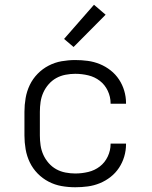

<svg xmlns="http://www.w3.org/2000/svg" viewBox="-20 -781 640 809"><path d="M297 8Q268 8 239.5 3Q211 -2 185 -15.5Q159 -29 138.5 -50Q118 -71 105.5 -97Q93 -123 88 -152Q83 -181 83 -210V-310Q83 -339 88 -368Q93 -397 105.5 -423Q118 -449 138.5 -470Q159 -491 185 -504.5Q211 -518 239.5 -523Q268 -528 297 -528Q324 -528 350 -524.5Q376 -521 400.5 -511Q425 -501 446 -484.5Q467 -468 481.5 -446Q496 -424 503.5 -398.5Q511 -373 511 -347V-344H446V-346Q446 -373 434 -398.5Q422 -424 400.5 -440.5Q379 -457 352 -463.5Q325 -470 297 -470Q277 -470 256 -466Q235 -462 217 -452Q199 -442 185 -426Q171 -410 162.5 -391Q154 -372 151 -351.5Q148 -331 148 -310V-210Q148 -189 151 -168.5Q154 -148 162.5 -129Q171 -110 185 -94Q199 -78 217 -68Q235 -58 256 -54Q277 -50 297 -50Q325 -50 352 -56.5Q379 -63 400.5 -79.5Q422 -96 434 -121.5Q446 -147 446 -174V-176H511V-173Q511 -147 503.5 -121.5Q496 -96 481.5 -74Q467 -52 446 -35.5Q425 -19 400.5 -9Q376 1 350 4.5Q324 8 297 8ZM290 -583 250 -617 376 -761 425 -719Z"/></svg>

Font: Iosevka Light Extended
Style: Regular
Weight: 300
Width: 7
Monospace: yes
Designer: Belleve Invis
Foundry: Belleve Invis
Version: Version 32.5.0; ttfautohint (v1.8.4)